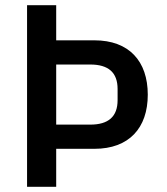

<svg xmlns="http://www.w3.org/2000/svg" viewBox="-20 -718 640 738"><path d="M196 0V-146H343C476 -146 548 -226 548 -354C548 -483 476 -563 343 -563H196V-698H84V0ZM196 -470H327C397 -470 432 -439 432 -376V-333C432 -270 397 -239 327 -239H196Z"/></svg>

Font: IBM Mono Medium
Style: Regular
Weight: 500
Monospace: yes
Designer: Mike Abbink, Paul van der Laan, Pieter van Rosmalen
Foundry: Bold Monday
Version: Version 2.3